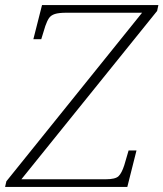

<svg xmlns="http://www.w3.org/2000/svg" viewBox="-45 -734 642 754"><path d="M-25 0 -20 -22 513 -684H216Q186 -684 170.5 -679Q155 -674 147.5 -663Q140 -652 133 -632L117 -580H86L120 -714H577L572 -691L39 -30H370Q408 -30 420.5 -42Q433 -54 443 -85L460 -143H491L455 0Z"/></svg>

Font: Noto Serif ExtraLight
Style: Italic
Weight: 200
Italic angle: -12°
Designer: Monotype Design Team
Foundry: Monotype Imaging Inc.
Version: Version 2.014; ttfautohint (v1.8.4.7-5d5b)